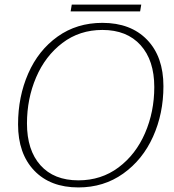

<svg xmlns="http://www.w3.org/2000/svg" viewBox="-20 -810 762 840"><path d="M59 -266Q59 -387 103.5 -488.5Q148 -590 232 -650Q316 -710 428 -710Q552 -710 623.5 -636Q695 -562 695 -433Q695 -313 649.5 -212Q604 -111 519 -50.5Q434 10 323 10Q200 10 129.5 -64Q59 -138 59 -266ZM655 -429Q655 -546 595 -612.5Q535 -679 428 -679Q328 -679 253 -622Q178 -565 138 -471.5Q98 -378 98 -270Q98 -153 157 -87Q216 -21 323 -21Q423 -21 498.5 -77.5Q574 -134 614.5 -227.5Q655 -321 655 -429ZM294 -790H598L593 -760H289Z"/></svg>

Font: Thasadith
Style: Italic
Weight: 400
Italic angle: -9°
Designer: Cadson Demak Co.,Ltd.
Foundry: Cadson Demak Co.,Ltd.
Version: Version 1.000; ttfautohint (v1.6)